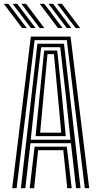

<svg xmlns="http://www.w3.org/2000/svg" viewBox="-42 -993 513 1013"><path d="M22.3 0 120.7 -800H330.3L428.7 0H405.4L310.4 -781.3H140.6L45.6 0ZM114.6 0 140.6 -219.1H310.4L336.4 0H312.8L291.9 -200.6H159.1L138.2 0ZM68.1 0 155.4 -762.4H295.6L382.9 0H359.3L332.3 -237.4H118.7L91.7 0ZM120.1 -255.9H329.9L305.6 -485.5L275.8 -743.8H175.2L144.6 -485.5ZM146 -274.7 166.7 -485.5 191 -726.2H260L285 -485.5L305 -274.7ZM169.9 -293.2H281.1L263.4 -485.5L242.5 -707.4H208.5L187.6 -485.5ZM167.6 -845 70.9 -973H95.2L191.8 -845ZM74.7 -845 -21.9 -973H2.3L99 -845ZM121.2 -845 24.5 -973H48.7L145.4 -845ZM356.9 -845 260.2 -973H284.5L381.1 -845ZM264 -845 167.4 -973H191.6L288.3 -845ZM310.5 -845 213.8 -973H238L334.7 -845Z"/></svg>

Font: Big Shoulders Inline Text Thin
Style: Regular
Weight: 100
Designer: Patric King
Foundry: XO Type Co
Version: Version 2.002